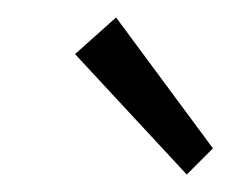

<svg xmlns="http://www.w3.org/2000/svg" viewBox="-20 -760 266 220"><path d="M66 -698 113 -740 224 -590 194 -560Z"/></svg>

Font: Bellota
Style: Italic
Weight: 400
Italic angle: -7.5°
Designer: Kemie Guaida
Foundry: Kemie Guaida
Version: Version 4.001